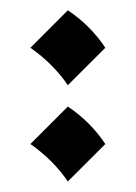

<svg xmlns="http://www.w3.org/2000/svg" viewBox="-20 -333 264 373"><path d="M111.8 -126Q156.2 -96.2 184.6 -53.2L111.8 19.5Q83.5 -22 39.1 -53.2ZM111.8 -313Q156.2 -283.2 184.6 -240.2L111.8 -167.5Q83.5 -209 39.1 -240.2Z"/></svg>

Font: Lateef
Style: Bold
Weight: 700
Designer: SIL International
Foundry: SIL International
Version: Version 4.200